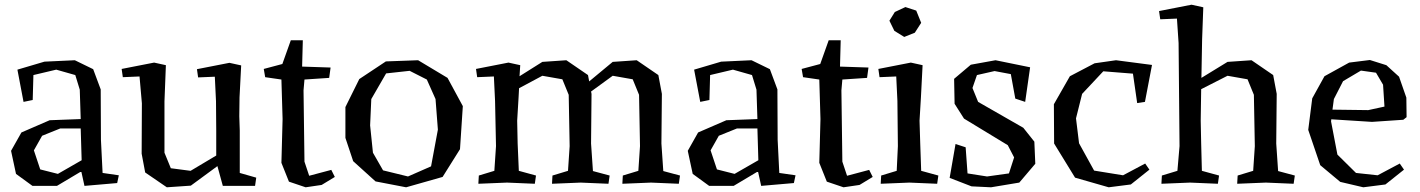

<svg xmlns="http://www.w3.org/2000/svg" viewBox="-20 -776 6034 816"><path d="M409 -182 416 -41 485 -31 478 2 339 14 326 -45H321L222 14H118L48 -37L27 -135L71 -213L191 -265L323 -270L319 -395L300 -457L219 -480L122 -457L119 -351L80 -343L54 -480L169 -514L298 -520L376 -482L408 -396ZM151 -56 226 -37 327 -95 323 -230H236L159 -199L124 -137Z M679 -345V-127L706 -61L790 -50L899 -115V-221L898 -346L893 -450L822 -447L817 -482L955 -509L1005 -498L998 -362L997 -282L999 -221V-41L1069 -21L1064 14H927L904 -70L791 13L689 20L597 -43L582 -123L583 -337L573 -451L502 -448L497 -483L635 -510L685 -499Z M1347 10 1279 20 1208 -4 1176 -84 1181 -270 1176 -438 1107 -448 1101 -483 1180 -504 1216 -605H1267L1264 -493L1385 -489L1379 -445L1274 -438L1270 -392L1274 -89L1294 -29L1388 -54L1403 -24Z M1448 -190V-321L1507 -440L1620 -515L1757 -520L1882 -445L1947 -325L1935 -142L1861 -24L1706 20L1576 -5L1481 -91ZM1558 -355 1553 -243 1565 -127 1608 -52 1714 -26 1812 -69 1841 -225 1831 -355 1794 -438 1721 -475 1621 -464Z M2500 -49 2571 -30 2566 5 2448 0 2326 5 2328 -30 2394 -50 2401 -155 2397 -373 2370 -439 2285 -454 2186 -401 2184 -363 2178 -263 2180 -166 2185 -50 2258 -30 2253 5 2135 0 2013 5 2015 -30 2081 -50 2088 -155 2084 -347 2079 -451 2008 -448 2003 -483 2141 -510 2191 -499 2188 -452 2285 -513 2387 -520 2479 -457 2484 -430 2584 -513 2686 -520 2778 -457 2793 -377 2791 -166 2799 -49 2870 -30 2865 5 2747 0 2625 5 2627 -30 2693 -50 2700 -155 2696 -373 2669 -439 2584 -454 2492 -387 2494 -377 2492 -166Z M3285 -182 3292 -41 3361 -31 3354 2 3215 14 3202 -45H3197L3098 14H2994L2924 -37L2903 -135L2947 -213L3067 -265L3199 -270L3195 -395L3176 -457L3095 -480L2998 -457L2995 -351L2956 -343L2930 -480L3045 -514L3174 -520L3252 -482L3284 -396ZM3027 -56 3102 -37 3203 -95 3199 -230H3112L3035 -199L3000 -137Z M3633 10 3565 20 3494 -4 3462 -84 3467 -270 3462 -438 3393 -448 3387 -483 3466 -504 3502 -605H3553L3550 -493L3671 -489L3665 -445L3560 -438L3556 -392L3560 -89L3580 -29L3674 -54L3689 -24Z M3894 -363 3888 -263 3891 -166 3895 -50 3968 -30 3963 5 3845 0 3723 5 3725 -30 3791 -50 3796 -155 3794 -347 3789 -451 3718 -448 3713 -483 3851 -510 3901 -499ZM3783 -725 3828 -746 3874 -731 3895 -679 3868 -637 3823 -619 3781 -645 3760 -688Z M4092 -39 4175 -26 4268 -39 4290 -107 4263 -159 4077 -272 4037 -335 4035 -441 4106 -501 4211 -520 4358 -490 4337 -343 4295 -357 4276 -461 4207 -474 4132 -457 4113 -402 4137 -343 4329 -233 4376 -174 4380 -80 4312 0 4192 20 4109 16 4016 -20 4041 -164 4084 -150Z M4795 -463 4669 -473 4579 -377 4553 -273 4566 -167 4630 -51 4753 -31 4847 -81 4865 -55 4786 8 4692 20 4549 -21 4460 -166 4459 -333 4527 -452 4632 -507 4723 -520 4876 -500 4846 -343 4813 -338Z M5089 -609 5086 -445 5197 -513 5299 -520 5391 -457 5406 -377 5404 -166 5412 -49 5483 -30 5478 5 5360 0 5238 5 5240 -30 5306 -50 5313 -155 5309 -373 5282 -439 5197 -454 5085 -397 5083 -263 5085 -166 5088 -50 5161 -30 5156 5 5038 0 4916 5 4918 -30 4984 -50 4993 -155 4989 -593 4982 -697 4911 -694 4906 -729 5044 -756 5094 -745Z M5638 -269 5637 -260 5664 -119 5743 -41 5835 -31 5929 -81 5947 -55 5868 8 5774 20 5676 -3 5591 -74 5540 -224 5557 -358 5609 -452 5714 -510 5802 -521 5872 -499 5926 -450 5957 -361 5958 -278 5944 -267 5811 -258ZM5688 -431 5649 -355 5643 -310 5795 -308 5864 -323 5858 -416 5828 -467 5764 -476Z"/></svg>

Font: Alike Angular
Style: Regular
Weight: 400
Designer: Sveta Sebyakina
Foundry: Cyreal (www.cyreal.org)
Version: Version 1.300; ttfautohint (v1.8.4.7-5d5b)